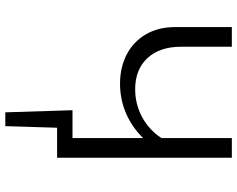

<svg xmlns="http://www.w3.org/2000/svg" viewBox="-105 -593 893 723"><g transform="rotate(90 341.5 -231.5)"><path d="M574 -658V0H461L455 195H403L395 -58H500V-324Q459 -282 406.5 -259.5Q354 -237 295 -237Q234 -237 185.5 -262Q137 -287 109.5 -334Q82 -381 82 -444V-658H156V-467Q156 -386 199 -340Q242 -294 316 -294Q372 -294 420.5 -320Q469 -346 500 -393V-658Z"/></g></svg>

Font: Ysabeau Infant
Style: Regular
Weight: 400
Designer: Christian Thalmann (Catharsis Fonts)
Version: Version 0.003